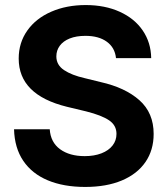

<svg xmlns="http://www.w3.org/2000/svg" viewBox="-20 -737 670 767"><path d="M321.3 -593.8Q284.7 -593.8 258.5 -583.3Q232.4 -572.8 218.8 -554.2Q205.1 -535.6 205.1 -511.7Q205.1 -477.5 235.8 -457Q266.6 -436.5 318.4 -424.8L381.8 -409.2Q480 -387.2 536.9 -336.7Q593.8 -286.1 593.8 -202.1Q593.8 -137.2 561 -89.6Q528.3 -42 466.8 -16.1Q405.3 9.8 320.3 9.8Q234.4 9.8 171.1 -16.6Q107.9 -43 73 -94.5Q38.1 -146 36.1 -220.7H178.7Q182.1 -168.5 220 -140.9Q257.8 -113.3 318.4 -113.3Q356.4 -113.3 385.3 -124.5Q414.1 -135.7 429.7 -155.8Q445.3 -175.8 445.3 -202.1Q445.3 -236.3 415.8 -256.3Q386.2 -276.4 324.2 -292L247.1 -310.5Q54.7 -357.9 54.7 -502.9Q54.7 -566.4 89.1 -615Q123.5 -663.6 184.6 -690.2Q245.6 -716.8 322.3 -716.8Q399.4 -716.8 458.5 -689.9Q517.6 -663.1 550.3 -615Q583 -566.9 584 -504.9H443.4Q439 -546.9 406.7 -570.3Q374.5 -593.8 321.3 -593.8Z"/></svg>

Font: Pretendard Std
Style: Bold
Weight: 700
Designer: Base glyphs from Inter by Rasmus Andersson; Hangeul glyphs from Noto Sans CJK(Source Han Sans) by Jang Soo-young and Kan
Foundry: Kil Hyung-jin
Version: Version 1.309